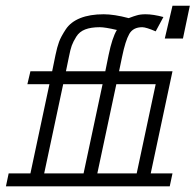

<svg xmlns="http://www.w3.org/2000/svg" viewBox="-20 -661 693 681"><path d="M1 0 10.7 -45.9H87.9L155.3 -362.3H77.1L87.9 -408.2H165L176.8 -465.8Q182.6 -494.1 189.5 -512.7Q196.3 -531.2 213.4 -557.1Q230.5 -583 264.6 -596.7Q298.8 -610.4 347.7 -610.4Q384.8 -610.4 436.5 -596.7Q457 -604.5 464.8 -606.4Q477.5 -610.4 496.1 -610.4Q523.4 -610.4 559.6 -600.6L532.2 -549.8Q498 -564.5 484.4 -564.5Q452.1 -564.5 438.5 -540.5Q424.8 -516.6 413.1 -460L402.3 -408.2H591.8L514.6 -45.9H591.8L582 0ZM204.1 -362.3 136.7 -45.9H276.4L343.8 -362.3ZM224.6 -460 213.9 -408.2H353.5L365.2 -465.8Q377.9 -527.3 394.5 -554.7Q352.5 -564.5 334 -564.5Q302.7 -564.5 282.2 -556.6Q261.7 -548.8 250.5 -530.8Q239.3 -512.7 234.4 -499Q229.5 -485.4 224.6 -460ZM464.8 -45.9 532.2 -362.3H392.6L325.2 -45.9ZM564.5 -524.4 591.8 -640.6H653.3L628.9 -524.4Z"/></svg>

Font: Thabit-Oblique
Style: Oblique
Weight: 500
Designer: Regenerated by Nadim Shaikli
Foundry: MAK Alagha
Version: 0.01